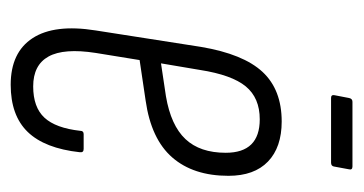

<svg xmlns="http://www.w3.org/2000/svg" viewBox="-176 -480 663 350"><g transform="rotate(90 155.0 -305.5)"><path d="M135 6Q76 6 50 -34Q24 -74 36 -149L66 -341Q79 -418 111.5 -453Q144 -488 202 -488Q249 -488 275 -463Q301 -438 301 -391Q301 -327 267.5 -288.5Q234 -250 164 -240L90 -229L77 -149Q68 -91 83.5 -63Q99 -35 138 -35Q176 -35 195 -55.5Q214 -76 219 -121Q219 -127 225 -127H252Q259 -127 258 -120Q251 -56 221 -25Q191 6 135 6ZM96 -268 156 -277Q209 -286 234 -312.5Q259 -339 259 -386Q259 -448 198 -448Q159 -448 138 -422.5Q117 -397 108 -339ZM159 -578Q153 -578 154 -584L159 -610Q160 -617 166 -617H284Q291 -617 289 -610L284 -583Q283 -578 277 -578Z"/></g></svg>

Font: Sofia Sans Extra Condensed Light
Style: Italic
Weight: 300
Italic angle: -9°
Version: Version 4.100